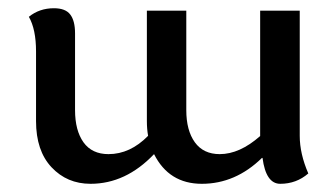

<svg xmlns="http://www.w3.org/2000/svg" viewBox="-20 -445 823 471"><path d="M667.5 5.9Q632.3 5.9 624 -57.6H622.6Q557.6 5.9 475.1 5.9Q394.5 5.9 357.9 -66.9Q288.6 5.9 202.1 5.9Q144.5 5.9 106.4 -34.7Q68.4 -75.2 68.4 -147.9V-318.8Q68.4 -373 50.8 -403.8Q76.7 -424.8 112.3 -424.8Q140.6 -424.8 152.3 -409.4Q164.1 -394 164.1 -363.3V-174.8Q164.1 -125 184.8 -95.9Q205.6 -66.9 246.1 -66.9Q299.3 -66.9 343.3 -111.8Q340.3 -128.4 340.3 -147.9V-418.9H437V-174.8Q437 -125 458 -95.9Q479 -66.9 519 -66.9Q567.9 -66.9 618.2 -111.3V-418.9H715.3V-111.8Q715.3 -67.9 736.3 -19.5Q707 5.9 667.5 5.9Z"/></svg>

Font: Bainsley
Style: Regular
Weight: 400
Designer: Paul James MIller
Foundry: High-Logic / Made with FontCreator
Version: Version 1.411;March 28, 2021;FontCreator 13.0.0.2683 64-bit